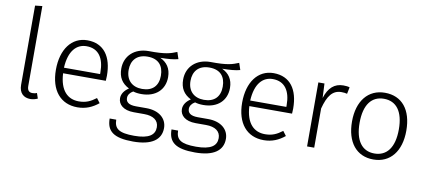

<svg xmlns="http://www.w3.org/2000/svg" viewBox="-85 -1125 3713 1669"><g transform="rotate(10 1771.5 -290.5)"><path d="M207 12C231 12 254 5 271 -3L255 -50C243 -44 229 -42 215 -42C185 -42 170 -60 170 -97V-802L107 -795V-95C107 -23 148 12 207 12Z M828 -303C828 -470 755 -577 608 -577C470 -577 382 -458 382 -278C382 -96 473 12 622 12C696 12 754 -14 807 -57L777 -97C728 -60 687 -41 625 -41C528 -41 457 -105 449 -258H826C827 -269 828 -286 828 -303ZM767 -307H448C456 -459 523 -525 610 -525C717 -525 767 -446 767 -323Z M1395 -613C1340 -591 1299 -575 1148 -577C1024 -577 940 -499 940 -386C940 -310 971 -260 1036 -227C997 -202 974 -168 974 -131C974 -77 1019 -31 1113 -31H1205C1285 -31 1333 2 1333 63C1333 130 1283 170 1151 170C1016 170 975 138 974 59H916C916 172 980 221 1151 221C1316 221 1396 161 1396 59C1396 -25 1327 -85 1215 -85H1123C1055 -85 1033 -110 1033 -144C1033 -170 1050 -193 1077 -208C1098 -201 1123 -198 1150 -198C1277 -198 1354 -273 1354 -383C1354 -461 1317 -509 1258 -537C1326 -538 1376 -542 1415 -553ZM1148 -528C1244 -528 1290 -473 1290 -384C1290 -295 1240 -243 1148 -243C1061 -243 1005 -295 1005 -386C1005 -469 1052 -528 1148 -528Z M1941 -613C1886 -591 1845 -575 1694 -577C1570 -577 1486 -499 1486 -386C1486 -310 1517 -260 1582 -227C1543 -202 1520 -168 1520 -131C1520 -77 1565 -31 1659 -31H1751C1831 -31 1879 2 1879 63C1879 130 1829 170 1697 170C1562 170 1521 138 1520 59H1462C1462 172 1526 221 1697 221C1862 221 1942 161 1942 59C1942 -25 1873 -85 1761 -85H1669C1601 -85 1579 -110 1579 -144C1579 -170 1596 -193 1623 -208C1644 -201 1669 -198 1696 -198C1823 -198 1900 -273 1900 -383C1900 -461 1863 -509 1804 -537C1872 -538 1922 -542 1961 -553ZM1694 -528C1790 -528 1836 -473 1836 -384C1836 -295 1786 -243 1694 -243C1607 -243 1551 -295 1551 -386C1551 -469 1598 -528 1694 -528Z M2472 -303C2472 -470 2399 -577 2252 -577C2114 -577 2026 -458 2026 -278C2026 -96 2117 12 2266 12C2340 12 2398 -14 2451 -57L2421 -97C2372 -60 2331 -41 2269 -41C2172 -41 2101 -105 2093 -258H2470C2471 -269 2472 -286 2472 -303ZM2411 -307H2092C2100 -459 2167 -525 2254 -525C2361 -525 2411 -446 2411 -323Z M2867 -577C2789 -577 2737 -531 2708 -438L2702 -565H2648V0H2711V-346C2741 -461 2783 -517 2861 -517C2881 -517 2896 -515 2911 -511L2923 -570C2909 -575 2889 -577 2867 -577Z M3235 -577C3087 -577 2995 -463 2995 -282C2995 -100 3084 12 3234 12C3383 12 3474 -102 3474 -284C3474 -469 3385 -577 3235 -577ZM3235 -524C3344 -524 3408 -443 3408 -284C3408 -122 3342 -41 3234 -41C3126 -41 3062 -123 3062 -282C3062 -444 3128 -524 3235 -524Z"/></g></svg>

Font: Glow Sans SC Normal
Style: Regular
Weight: 400
Designer: Ryoko NISHIZUKA (kana, bopomofo & ideographs); Paul D. Hunt (Latin, Greek & Cyrillic); Sandoll Communications, Soo-young
Version: Version 0.93